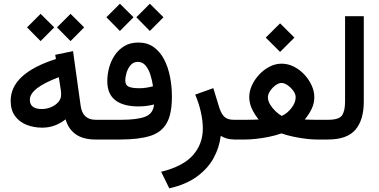

<svg xmlns="http://www.w3.org/2000/svg" viewBox="-20 -760 2064 1046"><path d="M290.5 -610.8 364.3 -684.6 438.5 -610.8 364.3 -536.1ZM127.4 -610.8 201.2 -684.6 275.4 -610.8 201.2 -536.1ZM38.1 -210.9Q38.1 -359.9 284.7 -438.5L280.8 -461.4L377.9 -481.4L419.4 -183.6Q429.7 -107.4 501.5 -107.4H516.6V0H499.5Q433.1 0 392.8 -28.3Q352.5 -56.6 337.4 -109.9Q279.8 -64.5 210.4 -64.5Q164.6 -64.5 125.2 -79.8Q85.9 -95.2 62 -127.7Q38.1 -160.2 38.1 -210.9ZM300.3 -339.4Q219.2 -308.6 180.9 -278.3Q142.6 -248 142.6 -216.8Q142.6 -166 207.5 -166Q233.4 -166 257.6 -176Q281.7 -186 297.4 -203.6Q313 -221.2 313 -245.1Q313 -258.8 311 -271.5Z M722.7 -666 796.4 -739.7 870.6 -666 796.4 -591.3ZM559.6 -666 633.3 -739.7 707.5 -666 633.3 -591.3ZM819.3 -190.9Q778.3 -180.2 733.9 -180.2Q652.3 -180.2 608.4 -213.9Q564.5 -247.6 564.5 -318.4Q564.5 -354.5 574.5 -391.4Q584.5 -428.2 605.2 -459.2Q626 -490.2 658 -509.3Q689.9 -528.3 733.9 -528.3Q782.7 -528.3 817.6 -503.2Q852.5 -478 874.3 -436Q896 -394 906.2 -341.8Q916.5 -289.6 916.5 -235.4Q917 -139.2 887.7 -88.4Q858.4 -37.6 796.1 -18.8Q733.9 0 636.2 0H497.1V-107.4H641.6Q727.5 -107.4 771.2 -124.3Q814.9 -141.1 819.3 -190.9ZM813.5 -290Q809.1 -322.3 799.3 -352.8Q789.6 -383.3 772.9 -403.1Q756.3 -422.9 731 -422.9Q707 -422.9 692.1 -405.8Q677.2 -388.7 669.9 -365Q662.6 -341.3 662.6 -321.3Q662.6 -296.4 680.9 -287.8Q699.2 -279.3 740.2 -279.3Q758.3 -279.3 776.9 -282.2Q795.4 -285.2 813.5 -290Z M1182.6 -20Q1174.8 45.4 1142.6 103Q1110.4 160.6 1050.8 203.4Q991.2 246.1 902.3 266.1L857.9 175.8Q977.5 146.5 1031.2 85.4Q1085 24.4 1085 -59.6Q1085 -102.1 1074.2 -149.9Q1063.5 -197.8 1043.5 -244.6L1142.1 -279.8L1175.3 -171.4Q1187.5 -135.7 1204.8 -121.6Q1222.2 -107.4 1253.4 -107.4H1272.5V0H1258.8Q1232.9 0 1213.6 -6.1Q1194.3 -12.2 1182.6 -20Z M1427.7 -555.2 1505.9 -632.8 1584 -555.2 1505.9 -477.1ZM1640.1 -108.9Q1659.7 -107.9 1674.3 -107.7Q1689 -107.4 1701.2 -107.4H1747.1V0H1702.1Q1681.2 0 1649.4 -3.7Q1617.7 -7.3 1581.8 -14.6Q1545.9 -22 1513.2 -33.2Q1480 -21.5 1443.4 -14.2Q1406.7 -6.8 1373.8 -3.4Q1340.8 0 1318.4 0H1252.9V-107.4H1318.8Q1334.5 -107.4 1350.1 -107.7Q1365.7 -107.9 1389.2 -108.9Q1366.2 -137.2 1352.1 -168Q1337.9 -198.7 1337.9 -231.4Q1337.9 -263.2 1352.5 -295.2Q1367.2 -327.1 1392.1 -353.8Q1417 -380.4 1448.5 -396.7Q1480 -413.1 1513.7 -413.1Q1548.8 -413.1 1580.8 -397Q1612.8 -380.9 1637.9 -354Q1663.1 -327.1 1677.7 -294.9Q1692.4 -262.7 1692.4 -230.5Q1692.4 -197.8 1678 -167.2Q1663.6 -136.7 1640.1 -108.9ZM1513.7 -308.1Q1499 -308.1 1481.7 -295.7Q1464.4 -283.2 1451.9 -265.1Q1439.5 -247.1 1439.5 -229.5Q1439.5 -210.9 1451.4 -190.9Q1463.4 -170.9 1481 -154.1Q1498.5 -137.2 1515.1 -128.4Q1544.4 -141.6 1567.6 -171.1Q1590.8 -200.7 1590.8 -230.5Q1590.8 -247.1 1577.9 -265.1Q1564.9 -283.2 1546.9 -295.7Q1528.8 -308.1 1513.7 -308.1Z M1727.5 0V-107.4H1767.1Q1826.7 -107.4 1843.3 -131.3Q1859.9 -155.3 1859.9 -206.5V-671.9H1961.9V-207Q1961.9 -106.9 1916.5 -53.5Q1871.1 0 1766.6 0Z"/></svg>

Font: Vazir Medium FD
Style: Medium-FD
Weight: 500
Designer: Saber Rastikerdar
Foundry: Saber Rastikerdar
Version: Version 30.0.0